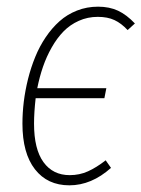

<svg xmlns="http://www.w3.org/2000/svg" viewBox="-20 -551 428 581"><path d="M388.2 -480 366.2 -460Q347.2 -480.5 326.4 -490.2Q305.7 -500 275.9 -500Q245.1 -500 218.5 -488Q191.9 -476.1 172.1 -455.8Q152.3 -435.5 136.5 -407.5Q120.6 -379.4 110.1 -348.9Q99.6 -318.4 92.8 -284.2H301.8L295.9 -253.9H87.9Q83 -210.9 83 -176.8Q83 -99.6 111.6 -60.3Q140.1 -21 190.9 -21Q220.7 -21 246.1 -32.5Q271.5 -43.9 299.8 -65.9L315.9 -43Q256.8 9.8 189.9 9.8Q123.5 9.8 85.7 -38.8Q47.9 -87.4 47.9 -176.8Q47.9 -209.5 52 -243.4Q56.2 -277.3 64.9 -312.3Q73.7 -347.2 86.7 -378.9Q99.6 -410.6 118.4 -438.5Q137.2 -466.3 160.2 -486.8Q183.1 -507.3 212.9 -519Q242.7 -530.8 276.9 -530.8Q311 -530.8 337.2 -518.6Q363.3 -506.3 388.2 -480Z"/></svg>

Font: Fira Sans Compressed UltraLight
Style: Italic
Weight: 200
Width: 3
Italic angle: -8°
Designer: Carrois Corporate & Edenspiekermann AG
Foundry: Carrois Corporate GbR & Edenspiekermann AG
Version: Version 4.203;PS 004.203;hotconv 1.0.88;makeotf.lib2.5.64775